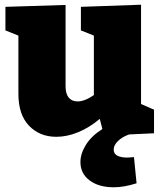

<svg xmlns="http://www.w3.org/2000/svg" viewBox="-20 -565 683 814"><path d="M527 5Q497 16 479.5 33.5Q462 51 462 69Q462 87 477.5 95Q493 103 518 103Q528 103 548 101L559 212Q506 229 462 229Q399 229 360 200Q321 171 321 122Q321 86 344.5 48.5Q368 11 414 -18L403 -61Q359 -24 311.5 -4.5Q264 15 219 15Q148 15 103 -32Q58 -79 58 -167V-414L3 -436V-536L258 -544V-199Q258 -167 271.5 -151Q285 -135 309 -135Q339 -135 378 -162V-414L323 -436V-536L578 -545V-124L633 -100V0Z"/></svg>

Font: Bitter Pro Black
Style: Regular
Weight: 900
Designer: Sol Matas, and Bitter project Authors
Foundry: Sol Matas
Version: Version 1.010